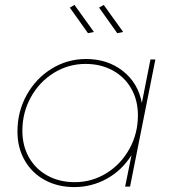

<svg xmlns="http://www.w3.org/2000/svg" viewBox="-20 -759 711 781"><path d="M51 -224Q51 -305 88.5 -372.5Q126 -440 190 -479.5Q254 -519 330 -519Q418 -519 480 -470Q542 -421 557 -340L592 -517H612L509 0H489L515 -128Q476 -66 414.5 -32Q353 2 282 2Q215 2 162.5 -26.5Q110 -55 80.5 -106.5Q51 -158 51 -224ZM541 -290Q541 -351 514 -398.5Q487 -446 438.5 -472.5Q390 -499 328 -499Q258 -499 199 -462.5Q140 -426 105.5 -363.5Q71 -301 71 -227Q71 -166 98 -118.5Q125 -71 173.5 -44.5Q222 -18 284 -18Q354 -18 413 -54.5Q472 -91 506.5 -153.5Q541 -216 541 -290ZM283 -739 362 -629 338 -624 264 -728ZM402 -739 481 -629 457 -624 383 -728Z"/></svg>

Font: Gontserrat Thin
Style: Italic
Weight: 250
Italic angle: -11.3°
Designer: Julieta Ulanovsky
Foundry: Julieta Ulanovsky
Version: Version 6.001